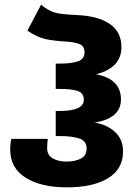

<svg xmlns="http://www.w3.org/2000/svg" viewBox="-20 -797 585 827"><path d="M268 10Q381 10 445.5 -29.5Q510 -69 510 -145Q510 -197 475 -229Q440 -261 387 -269Q501 -287 501 -369Q501 -457 394 -477Q503 -505 503 -594Q503 -660 452.5 -694Q402 -728 314 -732Q242 -735 214 -743.5Q186 -752 157 -777L98 -665Q141 -636 176.5 -628.5Q212 -621 264 -618Q297 -616 320.5 -608Q344 -600 344 -572Q344 -542 315 -532.5Q286 -523 236 -523H220V-414H237Q286 -414 313.5 -405.5Q341 -397 341 -367Q341 -319 236 -319H220V-211H238Q287 -211 320 -201Q353 -191 353 -157Q353 -126 327.5 -113.5Q302 -101 267 -101Q231 -101 207 -115Q183 -129 183 -159Q183 -180 186 -199H29Q24 -179 24 -152Q24 -73 90.5 -31.5Q157 10 268 10Z"/></svg>

Font: Noto Sans Georgian Condensed Extra
Style: Regular
Weight: 800
Width: 3
Designer: Monotype Design Team
Foundry: Monotype Imaging Inc.
Version: Version 1.901